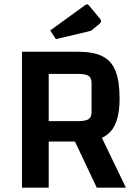

<svg xmlns="http://www.w3.org/2000/svg" viewBox="-20 -863 630 883"><path d="M204 -212V0H81V-625H340Q410 -625 451.5 -604Q493 -583 511.5 -536Q530 -489 530 -409Q530 -305 489 -258.5Q448 -212 355 -212ZM204 -306H339Q374 -306 387.5 -315Q401 -324 401 -348V-481Q401 -505 387.5 -514Q374 -523 339 -523H204ZM424 -280 559 0H425L310 -243ZM237 -683 211 -723 371 -839Q376 -843 380 -843Q385 -843 390 -837L438 -779Q445 -771 445 -766Q445 -760 437 -753L408 -729Q403 -724 398.5 -722Q394 -720 385 -718Z"/></svg>

Font: Changa Medium
Style: Regular
Weight: 500
Designer: Eduardo Rodriguez Tunni
Foundry: Eduardo Rodriguez Tunni
Version: Version 3.003